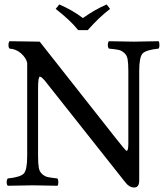

<svg xmlns="http://www.w3.org/2000/svg" viewBox="-20 -832 739 862"><path d="M331.1 -696.8Q294.9 -741.7 230 -792L246.1 -812Q306.2 -786.1 352.1 -751Q409.2 -791 459 -812L474.1 -792Q424.3 -753.9 374 -696.8ZM556.2 -512.2Q556.2 -547.4 553 -565.7Q549.8 -584 537.8 -594.5Q525.9 -605 512.9 -607.9Q500 -610.8 469.2 -613.8Q464.4 -617.7 464.1 -629.9Q463.9 -642.1 469.2 -647Q557.1 -645 580.1 -645Q609.9 -645 691.9 -647Q695.8 -642.1 695.8 -630.1Q695.8 -618.2 691.9 -613.8Q635.7 -607.9 620.4 -592Q605 -576.2 605 -512.2V-21Q605 9.8 582 9.8Q560.1 9.8 542 -14.2L192.9 -455.1Q168 -488.3 159.2 -487.8Q151.4 -487.8 150.9 -439V-132.8Q150.9 -97.7 154.1 -79.3Q157.2 -61 169.2 -50.5Q181.2 -40 194.1 -37.1Q207 -34.2 237.8 -30.8Q241.7 -25.9 241.9 -13.9Q242.2 -2 237.8 2Q153.8 0 127 0Q101.1 0 15.1 2Q10.3 -2 10 -13.9Q9.8 -25.9 15.1 -30.8Q71.3 -36.6 86.7 -52.7Q102.1 -68.8 102.1 -132.8V-549.8Q97.2 -571.8 75.2 -591.8Q53.2 -611.8 22.9 -613.8Q18.1 -617.7 18.1 -629.9Q18.1 -642.1 22.9 -647L158.2 -645L501 -210Q543.9 -154.8 548.8 -154.8Q555.7 -154.8 556.2 -185.1Z"/></svg>

Font: Linux Libertine O
Style: Regular
Weight: 400
Designer: Philipp H. Poll
Foundry: Philipp H. Poll
Version: Version 5.3.0